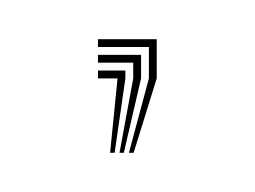

<svg xmlns="http://www.w3.org/2000/svg" viewBox="-20 -40 130 98"><path d="M45.8 38 56 0V-16H30V-20H60V0L48.2 38ZM36.2 38 40 0H30V-4H44V0L38.5 38ZM41 38 48 0V-8H30V-12H52V0L43.2 38Z"/></svg>

Font: Big Shoulders Inline Thin
Style: Regular
Weight: 100
Designer: Patric King
Foundry: XO Type Co
Version: Version 2.002